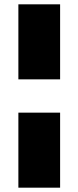

<svg xmlns="http://www.w3.org/2000/svg" viewBox="-20 -770 362 888"><path d="M65 -249H258V98H65ZM258 -403H65V-750H258Z"/></svg>

Font: Unbounded ExtraBold
Style: Regular
Weight: 800
Designer: Luke Prowse, Jean-Baptiste Morizot, Fátima Lázaro, Florian Runge
Foundry: NaN
Version: Version 1.701;gftools[0.9.28.dev5+ged2979d]